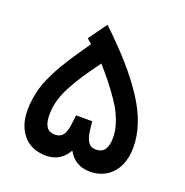

<svg xmlns="http://www.w3.org/2000/svg" viewBox="-120 -769 846 879"><g transform="rotate(20 303.0 -330.0)"><path d="M202.1 -104.5Q226.6 -104.5 240.2 -121.1Q253.9 -137.7 258.8 -181.6L262.2 -211.9L263.2 -220.7H272H333H341.8L342.8 -211.9L346.2 -181.6Q349.6 -151.9 357.4 -134.5Q365.2 -117.2 376 -110.8Q386.7 -104.5 402.8 -104.5Q457.5 -104.5 457.5 -181.6Q457.5 -210 449.5 -239Q441.4 -268.1 428.5 -294.9Q415.5 -321.8 393.1 -354.2Q370.6 -386.7 347.9 -415.3Q325.2 -443.8 291 -483.4Q253.4 -432.1 229.7 -396.5Q206.1 -360.8 185.8 -322.5Q165.5 -284.2 156.5 -250.5Q147.5 -216.8 147.5 -183.1Q147.5 -155.8 153.6 -138.2Q159.7 -120.6 171.9 -112.5Q184.1 -104.5 202.1 -104.5ZM560.1 -171.4Q560.1 -123 543.2 -84.7Q526.4 -46.4 491.7 -23.2Q457 0 409.7 0Q336.4 -0.5 302.2 -63.5Q286.1 -33.2 259.3 -16.6Q232.4 0 197.3 0Q125 0 85.4 -46.6Q45.9 -93.3 45.9 -167Q45.9 -194.8 50 -222.2Q54.2 -249.5 60.8 -273.9Q67.4 -298.3 79.8 -326.2Q92.3 -354 104.5 -377Q116.7 -399.9 136.5 -431.4Q156.2 -462.9 173.3 -487.8Q190.4 -512.7 216.3 -550.3L199.7 -564.9L192.9 -570.8L198.2 -578.1L250.5 -650.9L256.8 -659.7L265.1 -651.9Q337.4 -582.5 389.6 -522.9Q441.9 -463.4 481.4 -403.3Q521 -343.3 540.5 -285.6Q560.1 -228 560.1 -171.4Z"/></g></svg>

Font: Samim Medium FD
Style: Medium-FD
Weight: 500
Foundry: DejaVu fonts team - Redesigned by Saber Rastikerdar
Version: Version 4.0.5